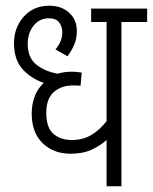

<svg xmlns="http://www.w3.org/2000/svg" viewBox="-20 -652 535 672"><path d="M495 -575H405V0H353V-162Q332 -143 301.5 -128.5Q271 -114 227 -114Q167 -114 129 -151Q91 -188 91 -255Q91 -286 101 -313.5Q111 -341 133 -362Q87 -378 58 -411Q29 -444 29 -501Q29 -555 63 -593.5Q97 -632 153 -632Q195 -632 222 -607.5Q249 -583 249 -543Q249 -517 239.5 -495Q230 -473 216 -455L174 -479Q184 -490 191 -505.5Q198 -521 198 -539Q198 -559 187 -573.5Q176 -588 151 -588Q118 -588 97.5 -562Q77 -536 77 -499Q77 -450 107 -426Q137 -402 182 -394Q204 -401 231 -401Q241 -401 250 -400Q259 -399 266 -398L262 -352Q250 -353 236 -353Q195 -353 168.5 -330Q142 -307 142 -257Q142 -205 167 -183.5Q192 -162 231 -162Q270 -162 299.5 -179.5Q329 -197 353 -228V-575H299V-622H495Z"/></svg>

Font: Noto Sans Condensed Light
Style: Regular
Weight: 300
Width: 3
Designer: Monotype Design Team
Foundry: Monotype Imaging Inc.
Version: Version 2.013; ttfautohint (v1.8.4.7-5d5b)